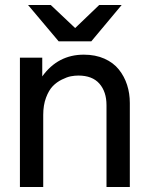

<svg xmlns="http://www.w3.org/2000/svg" viewBox="-20 -752 602 772"><path d="M408.2 -329.1Q408.2 -383.3 379.6 -415.8Q351.1 -448.2 294.9 -448.2Q280.8 -448.2 265.1 -445.3Q249.5 -442.4 228.8 -432.1Q208 -421.9 192.1 -405.5Q176.3 -389.2 165 -359.1Q153.8 -329.1 153.8 -290V0H60.1V-520H149.9V-444.8Q212.9 -532.2 316.9 -532.2Q363.8 -532.2 399.9 -516.1Q436 -500 458 -472.4Q480 -444.8 491 -410.6Q502 -376.5 502 -337.9V0H408.2ZM92.8 -731.9H184.1L282.2 -639.2L378.9 -731.9H469.2L347.2 -585.9H215.8Z"/></svg>

Font: Aspekta 450
Style: Regular
Weight: 450
Designer: Ivo Dolenc
Version: Version 2.000